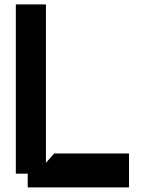

<svg xmlns="http://www.w3.org/2000/svg" viewBox="-20 -836 644 859"><path d="M185.5 -816.4V-107.4L222.2 -149.4H557.1V2.4H104V-59.1H50.8V-816.4Z"/></svg>

Font: Gap Sans
Style: Black
Weight: 400
Designer: Alexandre Liziard and Etienne Ozeray
Foundry: Interstices.io
Version: Version 1.6.1 - December 3. 2014